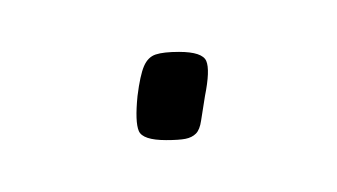

<svg xmlns="http://www.w3.org/2000/svg" viewBox="-20 -324 130 74"><path d="M33 -287Q34 -295 35.5 -298.5Q37 -302 40 -303Q43 -304 49 -304Q58 -304 59.5 -300.5Q61 -297 59 -287Q58 -281 57.5 -277.5Q57 -274 55.5 -272.5Q54 -271 51.5 -270.5Q49 -270 44 -270Q35 -270 33.5 -273.5Q32 -277 33 -287Z"/></svg>

Font: Georama ExtraCondensed Thin
Style: Italic
Weight: 100
Width: 2
Italic angle: -9°
Designer: Jean-Baptiste Levee
Foundry: Production Type
Version: Version 1.001